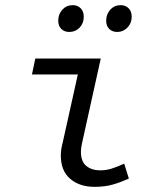

<svg xmlns="http://www.w3.org/2000/svg" viewBox="-20 -713 640 745"><path d="M347 12Q289 12 252.5 -19Q216 -50 216 -110Q216 -133 224 -163L282 -424H104L117 -486H371L298 -156Q296 -147 295 -139.5Q294 -132 294 -124Q294 -86 315 -69Q336 -52 369 -52Q392 -52 414 -59Q436 -66 462 -78L480 -20Q449 -6 418 3Q387 12 347 12ZM249 -589Q230 -589 218 -600.5Q206 -612 206 -633Q206 -658 222 -675.5Q238 -693 262 -693Q281 -693 293 -681Q305 -669 305 -648Q305 -623 289 -606Q273 -589 249 -589ZM435 -589Q416 -589 404 -600.5Q392 -612 392 -633Q392 -658 408 -675.5Q424 -693 448 -693Q467 -693 479 -681Q491 -669 491 -648Q491 -623 474.5 -606Q458 -589 435 -589Z"/></svg>

Font: Source Code Pro
Style: Italic
Weight: 400
Italic angle: -11°
Monospace: yes
Designer: Paul D. Hunt, Teo Tuominen
Foundry: Adobe Systems Incorporated
Version: Version 1.050;PS 1.000;hotconv 16.6.51;makeotf.lib2.5.65220